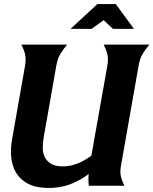

<svg xmlns="http://www.w3.org/2000/svg" viewBox="-20 -921 761 952"><path d="M196 -236Q192 -212 192 -187Q192 -162 202 -142Q212 -122 233 -109Q254 -96 291 -96Q324 -96 358.5 -108Q393 -120 433 -149L512 -594Q518 -629 512.5 -651.5Q507 -674 494 -700H721Q699 -674 686 -651.5Q673 -629 667 -594L581 -106Q574 -71 579 -48.5Q584 -26 597 0H420Q419 -16 418.5 -29.5Q418 -43 420 -58Q369 -21 321.5 -5Q274 11 222 11Q161 11 122 -8.5Q83 -28 62 -61Q41 -94 36 -138Q31 -182 40 -231L104 -594Q110 -629 104.5 -651.5Q99 -674 86 -700H313Q291 -674 278 -651.5Q265 -629 259 -594ZM463 -901H554L644 -778H540L494 -821L434 -778H330Z"/></svg>

Font: LT Museum
Style: Bold Italic
Weight: 700
Designer: Daniel Lyons
Foundry: LyonsType
Version: Version 1.011